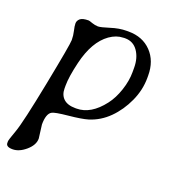

<svg xmlns="http://www.w3.org/2000/svg" viewBox="-127 -550 777 873"><g transform="rotate(20 261.5 -114.0)"><path d="M160.6 -127.9V-113.3Q160.6 -82 179.9 -64Q199.2 -45.9 237.3 -45.9H242.7Q312 -45.9 370.1 -121.6Q395 -153.8 410.4 -200.2Q425.8 -246.6 425.8 -288.1V-309.6Q425.8 -357.4 403.6 -389.6Q381.3 -421.9 341.8 -421.9H336.9L332 -421.4Q299.8 -420.9 267.6 -398.4Q204.6 -353.5 178.2 -243.2Q160.6 -169.4 160.6 -127.9ZM120.1 75.7 128.4 141.1Q128.4 172.4 96.4 200Q64.5 227.5 32.7 227.5Q1 227.5 1 208.5V200.2Q1 193.8 18.8 144.5Q36.6 95.2 76.4 -106.9Q116.2 -309.1 116.2 -331.1Q116.2 -353 111.1 -374.3Q106 -395.5 106 -408.4Q106 -421.4 117.2 -431.4Q128.4 -441.4 158.2 -441.4Q161.6 -441.4 177 -435.8Q192.4 -430.2 206.3 -430.2Q220.2 -430.2 260.5 -443.1Q300.8 -456.1 336.9 -456.1H346.2Q414.1 -456.1 456.1 -412.6Q498 -369.1 498 -298.3V-287.1Q498 -228.5 472.4 -172.4Q446.8 -116.2 406 -75.4Q365.2 -34.7 312 -18.1Q283.2 -9.3 219 -2.9Q154.8 3.4 142.1 11.2Q120.1 24.4 120.1 75.7Z"/></g></svg>

Font: Averia Libre Light
Style: Italic
Weight: 300
Italic angle: -8.5°
Version: Version 1.002